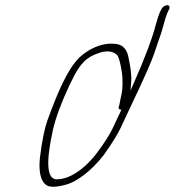

<svg xmlns="http://www.w3.org/2000/svg" viewBox="-20 -684 676 742"><path d="M604.2 -649 599.4 -640C593.9 -629 588.5 -612 582.2 -589C569.1 -538 541.1 -462 495.8 -360C491.3 -349 486.5 -340 484.6 -334C485.2 -339 485.3 -349 486.8 -363C489.5 -397 483.7 -426 477.9 -455C472.5 -495 452.8 -515 417.8 -515C389.5 -517 356.9 -509 322.6 -489C273.1 -459 248.2 -418 215 -348C202.5 -321 184.6 -277 162.6 -217C152.4 -188 142.3 -140 134.1 -73C129 -19 137.3 15 158.2 31C173 41 201.4 40 243.5 27C259 22 279.5 11 304.5 -8C329.5 -27 355.4 -52 380.9 -85C411.5 -128 433.5 -163 445.8 -189L494.6 -293C536.1 -380 563.8 -442 575.8 -477C587.9 -512 596.1 -538 601.8 -553C611.1 -579 617.1 -614 629.4 -640L634.2 -649C637.7 -657 633.9 -664 625.9 -664C617.9 -664 607.7 -657 604.2 -649ZM449.2 -260 415.8 -189C397.1 -149 349.6 -84 336.4 -71C304.8 -34 252.2 9 199.2 9C161.2 9 156.4 -55 184.5 -182C195.7 -230 216.7 -287 247.6 -353C274 -408 293.7 -445 331.3 -466C348.2 -475 354.5 -476 370.4 -482C398.6 -489 418.3 -485 432.9 -471C442.1 -462 452.8 -401 453 -386C453.4 -368 455.1 -342 448.9 -316C444.5 -299 443.1 -288 441.8 -281L438.7 -271C437.5 -264 440.2 -260 449.2 -260Z"/></svg>

Font: MewTooHand
Style: UltIta
Weight: 400
Designer: Mew Too, Robert Jablonski
Version: Version 0.77